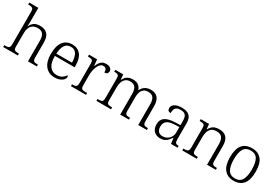

<svg xmlns="http://www.w3.org/2000/svg" viewBox="63 -1791 4096 2832"><g transform="rotate(30 2111.0 -375.0)"><path d="M17 0V-32H33Q62 -32 79.5 -36.5Q97 -41 105 -56.5Q113 -72 113 -105V-655Q113 -705 94.5 -716.5Q76 -728 37 -728H22V-760H177V-514Q177 -493 175.5 -471.5Q174 -450 173 -446H177Q195 -488 232.5 -516Q270 -544 334 -544Q416 -544 459.5 -499.5Q503 -455 503 -355V-105Q503 -72 510.5 -56.5Q518 -41 535 -36.5Q552 -32 580 -32H590V0H439V-352Q439 -424 411.5 -461Q384 -498 319 -498Q251 -498 214 -454Q177 -410 177 -326V-102Q177 -54 195 -43Q213 -32 256 -32H267V0Z M894 10Q793 10 734.5 -61.5Q676 -133 676 -263Q676 -404 730.5 -474Q785 -544 885 -544Q975 -544 1027 -481Q1079 -418 1079 -299V-268H742Q743 -149 785.5 -92.5Q828 -36 903 -36Q957 -36 992.5 -59Q1028 -82 1046 -114Q1052 -111 1056 -104Q1060 -97 1060 -87Q1060 -69 1042 -46Q1024 -23 987 -6.5Q950 10 894 10ZM1011 -308Q1011 -396 980.5 -449.5Q950 -503 883 -503Q815 -503 782 -451.5Q749 -400 744 -308Z M1171 0V-32H1183Q1209 -32 1225.5 -36.5Q1242 -41 1250 -57Q1258 -73 1258 -107V-433Q1258 -481 1239.5 -492.5Q1221 -504 1178 -504H1169V-536H1307L1318 -431H1322Q1334 -461 1350.5 -487Q1367 -513 1393 -529Q1419 -545 1460 -545Q1507 -545 1532 -525.5Q1557 -506 1557 -474Q1557 -451 1543 -436Q1529 -421 1497 -421Q1497 -463 1482.5 -480.5Q1468 -498 1437 -498Q1408 -498 1386.5 -477Q1365 -456 1350.5 -422.5Q1336 -389 1329 -350Q1322 -311 1322 -274V-104Q1322 -55 1340.5 -43.5Q1359 -32 1397 -32H1428V0Z M1605 0V-32H1622Q1651 -32 1668 -36.5Q1685 -41 1692 -56.5Q1699 -72 1699 -105V-433Q1699 -481 1682 -492.5Q1665 -504 1627 -504H1617V-536H1752L1760 -450H1765Q1790 -503 1828.5 -523.5Q1867 -544 1916 -544Q1974 -544 2009 -519Q2044 -494 2059 -449H2065Q2111 -544 2222 -544Q2381 -544 2381 -355V-105Q2381 -72 2388.5 -56.5Q2396 -41 2412.5 -36.5Q2429 -32 2458 -32H2464V0H2317V-354Q2317 -423 2291 -460.5Q2265 -498 2203 -498Q2156 -498 2127.5 -476.5Q2099 -455 2086.5 -419Q2074 -383 2074 -340V-105Q2074 -72 2081 -56.5Q2088 -41 2105 -36.5Q2122 -32 2151 -32H2159V0H2010V-354Q2010 -423 1984 -460.5Q1958 -498 1894 -498Q1848 -498 1819 -474Q1790 -450 1776.5 -411Q1763 -372 1763 -326V-102Q1763 -54 1781.5 -43Q1800 -32 1843 -32H1854V0Z M2693 10Q2630 10 2587.5 -28.5Q2545 -67 2545 -148Q2545 -227 2601.5 -265Q2658 -303 2775 -307L2858 -310V-372Q2858 -411 2850.5 -441Q2843 -471 2819.5 -488.5Q2796 -506 2748 -506Q2705 -506 2682 -491.5Q2659 -477 2651 -451Q2643 -425 2643 -391Q2615 -391 2601 -403.5Q2587 -416 2587 -446Q2587 -488 2629 -516Q2671 -544 2750 -544Q2840 -544 2881 -503.5Q2922 -463 2922 -379V-112Q2922 -64 2934 -48Q2946 -32 2983 -32H2987V0H2875L2863 -94H2858Q2841 -69 2820 -45Q2799 -21 2768.5 -5.5Q2738 10 2693 10ZM2708 -35Q2752 -35 2786 -56Q2820 -77 2839 -110Q2858 -143 2858 -181V-277L2784 -274Q2685 -270 2647.5 -237Q2610 -204 2610 -145Q2610 -96 2633.5 -65.5Q2657 -35 2708 -35Z M3067 0V-32H3081Q3110 -32 3127.5 -36.5Q3145 -41 3153 -56.5Q3161 -72 3161 -105V-433Q3161 -481 3143 -492.5Q3125 -504 3087 -504H3072V-536H3214L3222 -452H3227Q3257 -507 3296 -525.5Q3335 -544 3387 -544Q3469 -544 3511 -498Q3553 -452 3553 -353V-105Q3553 -72 3560 -56.5Q3567 -41 3583.5 -36.5Q3600 -32 3629 -32H3639V0H3489V-354Q3489 -420 3462 -459Q3435 -498 3367 -498Q3312 -498 3281.5 -473.5Q3251 -449 3238 -409.5Q3225 -370 3225 -326V-102Q3225 -54 3243 -43Q3261 -32 3304 -32H3314V0Z M3943 10Q3842 10 3784 -58.5Q3726 -127 3726 -268Q3726 -408 3781.5 -476Q3837 -544 3947 -544Q4049 -544 4106 -477Q4163 -410 4163 -268Q4163 -127 4107 -58.5Q4051 10 3943 10ZM3944 -30Q4029 -30 4063 -92.5Q4097 -155 4097 -268Q4097 -387 4061.5 -445.5Q4026 -504 3946 -504Q3862 -504 3826.5 -445Q3791 -386 3791 -268Q3791 -153 3827 -91.5Q3863 -30 3944 -30Z"/></g></svg>

Font: Noto Serif Malayalam Light
Style: Regular
Weight: 300
Designer: Indian type Foundry, Jelle Bosma, Monotype Design Team
Foundry: Monotype Imaging Inc.
Version: Version 2.104; ttfautohint (v1.8.4.7-5d5b)